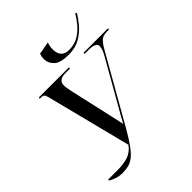

<svg xmlns="http://www.w3.org/2000/svg" viewBox="-255 -1077 1232 1232"><g transform="rotate(-45 361.5 -461.0)"><path d="M425 -772Q351 -772 321.5 -799.5Q292 -827 292 -867Q292 -887 299 -907L386 -923Q376 -897 376 -870Q376 -792 450 -792Q498 -792 534.5 -814Q571 -836 597.5 -868Q624 -900 642 -931L652 -925Q634 -895 604 -859Q574 -823 530 -797.5Q486 -772 425 -772ZM36 -19 38 -27H118Q177 -27 217.5 -40Q258 -53 287 -93L147 -645Q139 -680 133 -692Q127 -704 106 -704H93L96 -714H369L367 -704H329Q263 -704 263 -656Q263 -644 265.5 -630.5Q268 -617 270 -604L332 -329Q338 -304 344.5 -273.5Q351 -243 358 -211Q371 -236 384.5 -260Q398 -284 414 -311L587 -615Q596 -632 600 -646Q604 -660 604 -671Q604 -704 538 -704H500L502 -714H723L721 -704H703Q683 -704 668 -698.5Q653 -693 638.5 -676.5Q624 -660 606 -627L354 -184Q318 -121 290.5 -82.5Q263 -44 238.5 -24Q214 -4 189 2.5Q164 9 133 9Q103 9 77.5 0Q52 -9 36 -19Z"/></g></svg>

Font: Noto Serif Display SemiCondensed Medium
Style: Italic
Weight: 500
Width: 4
Italic angle: -12°
Designer: Monotype Design Team
Foundry: Monotype Imaging Inc.
Version: Version 2.009